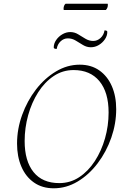

<svg xmlns="http://www.w3.org/2000/svg" viewBox="-20 -1004 687 1036"><path d="M270 12Q208 12 163.5 -19Q119 -50 95.5 -104.5Q72 -159 72 -229Q72 -308 99.5 -384Q127 -460 174 -521Q221 -582 282 -618.5Q343 -655 410 -655Q472 -655 516 -624Q560 -593 583.5 -539Q607 -485 607 -415Q607 -337 580.5 -261Q554 -185 507 -123Q460 -61 399 -24.5Q338 12 270 12ZM300 -16Q359 -16 407.5 -48Q456 -80 491.5 -134.5Q527 -189 546.5 -257Q566 -325 566 -397Q566 -506 516.5 -566Q467 -626 377 -626Q318 -626 269.5 -593.5Q221 -561 186 -506Q151 -451 132 -382.5Q113 -314 113 -243Q113 -135 161 -75.5Q209 -16 300 -16ZM286 -740Q270 -740 270 -748Q270 -769 283 -788Q296 -807 316.5 -819Q337 -831 359 -831Q382 -831 401.5 -819Q421 -807 441 -795Q461 -783 483 -783Q505 -783 522.5 -799Q540 -815 544 -840Q559 -840 559 -832Q559 -811 546 -792Q533 -773 513 -761Q493 -749 470 -749Q448 -749 428 -761Q408 -773 388.5 -785Q369 -797 346 -797Q324 -797 307 -781Q290 -765 286 -740ZM551 -950H324Q323 -952 323 -956Q323 -975 334 -984H561Q561 -983 561.5 -981.5Q562 -980 562 -978Q562 -961 551 -950Z"/></svg>

Font: Petrona Thin
Style: Italic
Weight: 100
Italic angle: -9°
Designer: Ringo R. Seeber
Foundry: Ringo R. Seeber
Version: Version 2.001; ttfautohint (v1.8.3)